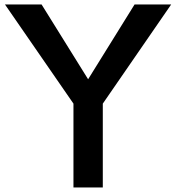

<svg xmlns="http://www.w3.org/2000/svg" viewBox="-20 -805 780 850"><path d="M2 -785.2H164.1L370.1 -454.1L575.7 -785.2H737.8L435.1 -346.2V24.9H305.2V-346.2Z"/></svg>

Font: BIZ UDPGothic
Style: Bold
Weight: 700
Designer: TypeBank Co., Ltd.
Foundry: Morisawa Inc.
Version: Version 1.051